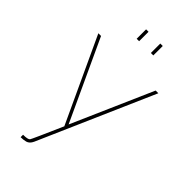

<svg xmlns="http://www.w3.org/2000/svg" viewBox="-287 -808 1109 1109"><g transform="rotate(45 268.0 -253.5)"><path d="M200 -653V-730H220V-653ZM316 -653V-730H336V-653ZM128 203Q167 203 175 193Q181 185 262 0L21 -519H43L272 -25L489 -519H511L202 186Q190 212 169 218Q149 223 128 223Z"/></g></svg>

Font: Raleway-v4020 Thin
Style: Regular
Weight: 250
Designer: Matt McInerney, Pablo Impallari, Rodrigo Fuenzalida
Foundry: Matt McInerney, Pablo Impallari, Rodrigo Fuenzalida
Version: Version 4.020;PS 004.020;hotconv 1.0.88;makeotf.lib2.5.64775